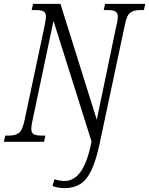

<svg xmlns="http://www.w3.org/2000/svg" viewBox="-39 -734 772 994"><path d="M296 240Q261 240 233 229L243 194Q254 198 268.5 200.5Q283 203 296 203Q324 203 350 185Q376 167 397.5 122.5Q419 78 435 -1L238 -626L129 -109Q123 -83 123 -67Q123 -45 137 -38.5Q151 -32 176 -32H196L189 0H-19L-12 -32H7Q40 -32 58.5 -45.5Q77 -59 88 -111L192 -601Q194 -615 196.5 -627.5Q199 -640 199 -647Q199 -669 185.5 -675.5Q172 -682 145 -682H125L132 -714H274L462 -114L563 -599Q567 -613 569 -626.5Q571 -640 571 -647Q571 -669 557 -675.5Q543 -682 517 -682H498L505 -714H713L706 -682H687Q654 -682 635.5 -668.5Q617 -655 607 -603L478 4Q459 95 434.5 146.5Q410 198 376 219Q342 240 296 240Z"/></svg>

Font: Noto Serif Condensed Light
Style: Italic
Weight: 300
Width: 3
Italic angle: -12°
Designer: Monotype Design Team
Foundry: Monotype Imaging Inc.
Version: Version 2.014; ttfautohint (v1.8.4.7-5d5b)